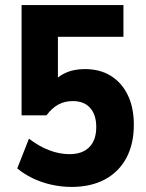

<svg xmlns="http://www.w3.org/2000/svg" viewBox="-20 -725 575 756"><path d="M262 11Q221 11 181.5 2Q142 -7 108 -23.5Q74 -40 48 -62L94 -179Q133 -149 173.5 -133.5Q214 -118 254 -118Q304 -118 331.5 -145.5Q359 -173 359 -225Q359 -273 335 -300Q311 -327 267 -327Q235 -327 210 -313.5Q185 -300 163 -271H65V-705H466V-580H208V-388H178Q201 -420 235 -436.5Q269 -453 314 -453Q374 -453 417 -426Q460 -399 483.5 -350Q507 -301 507 -234Q507 -158 477.5 -103Q448 -48 393 -18.5Q338 11 262 11Z"/></svg>

Font: Nunito Sans 12pt ExtraLight
Style: Weight 830 Width 84 Optical size 12.0 YTLC 445
Weight: 830
Width: 4
Designer: Vernon Adams
Foundry: Vernon Adams
Version: Version 3.101;gftools[0.9.27]